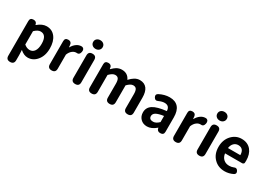

<svg xmlns="http://www.w3.org/2000/svg" viewBox="1 -1791 4158 3002"><g transform="rotate(30 2080.0 -290.5)"><path d="M148.4 210Q77.1 210 77.1 138.7V-168V-488.3Q77.1 -546.9 139.6 -546.9Q194.3 -546.9 203.1 -496.1L204.1 -490.2H208Q291 -560.5 369.1 -560.5Q469.7 -560.5 527.3 -484.4Q584 -409.2 584 -282.2Q584 -147.5 512.7 -64.5Q446.3 13.7 351.6 13.7Q281.2 13.7 215.8 -45.9L219.7 43.9V138.7Q219.7 210 148.4 210ZM319.3 -104.5Q372.1 -104.5 403.3 -147.5Q436.5 -194.3 436.5 -280.3Q436.5 -442.4 328.1 -442.4Q276.4 -442.4 219.7 -385.7V-265.6V-145.5Q267.6 -104.5 319.3 -104.5Z M777.3 0Q706.1 0 706.1 -71.3V-273.4V-488.3Q706.1 -546.9 766.6 -546.9Q823.2 -546.9 829.1 -493.2L833 -450.2H836.9Q866.2 -502.9 908.2 -532.2Q949.2 -560.5 992.2 -560.5Q999 -560.5 1004.9 -560.5Q1031.2 -554.7 1041 -534.2Q1049.8 -514.6 1043.9 -486.3Q1030.3 -424.8 976.6 -433.6Q975.6 -433.6 974.6 -433.6Q938.5 -433.6 907.2 -409.2Q870.1 -381.8 848.6 -326.2V-71.3Q848.6 0 777.3 0Z M1203.1 0Q1131.8 0 1131.8 -71.3V-475.6Q1131.8 -546.9 1203.1 -546.9Q1274.4 -546.9 1274.4 -475.6V-273.4V-71.3Q1274.4 0 1203.1 0ZM1204.1 -634.8Q1167 -634.8 1142.6 -656.7Q1118.2 -678.7 1118.2 -712.9Q1118.2 -748 1142.6 -769.5Q1167 -791 1204.1 -791Q1241.2 -791 1265.1 -769.5Q1289.1 -748 1289.1 -712.9Q1289.1 -679.7 1265.1 -657.2Q1241.2 -634.8 1204.1 -634.8Z M1500 0Q1428.7 0 1428.7 -71.3V-273.4V-488.3Q1428.7 -546.9 1490.2 -546.9Q1545.9 -546.9 1552.7 -494.1L1555.7 -473.6H1559.6Q1599.6 -514.6 1633.8 -535.2Q1678.7 -560.5 1727.5 -560.5Q1835.9 -560.5 1877.9 -464.8Q1920.9 -510.7 1957 -532.2Q2002.9 -560.5 2051.8 -560.5Q2136.7 -560.5 2180.7 -502Q2221.7 -446.3 2221.7 -340.8V-71.3Q2221.7 0 2150.4 0Q2078.1 0 2078.1 -71.3V-323.2Q2078.1 -384.8 2059.6 -412.1Q2042 -437.5 2002 -437.5Q1955.1 -437.5 1896.5 -376V-71.3Q1896.5 0 1825.2 0Q1752.9 0 1752.9 -71.3V-323.2Q1752.9 -384.8 1734.4 -412.1Q1716.8 -437.5 1676.8 -437.5Q1629.9 -437.5 1571.3 -376V-71.3Q1571.3 0 1500 0Z M2504.9 13.7Q2432.6 13.7 2387.7 -32.2Q2342.8 -78.1 2342.8 -148.4Q2342.8 -236.3 2417.5 -284.7Q2492.2 -333 2657.2 -350.6Q2653.3 -445.3 2564.5 -445.3Q2519.5 -445.3 2465.8 -420.9Q2414.1 -394.5 2387.7 -442.4Q2362.3 -488.3 2406.2 -512.7Q2499 -560.5 2590.8 -560.5Q2694.3 -560.5 2747.6 -499.5Q2800.8 -438.5 2800.8 -319.3V-159.2V-58.6Q2800.8 0 2738.3 0Q2683.6 0 2673.8 -50.8L2672.9 -58.6H2669.9Q2585.9 13.7 2504.9 13.7ZM2551.8 -98.6Q2603.5 -98.6 2657.2 -152.3V-262.7Q2564.5 -250 2518.6 -223.6Q2479.5 -198.2 2479.5 -160.2Q2479.5 -98.6 2551.8 -98.6Z M3018.6 0Q2947.3 0 2947.3 -71.3V-273.4V-488.3Q2947.3 -546.9 3007.8 -546.9Q3064.5 -546.9 3070.3 -493.2L3074.2 -450.2H3078.1Q3107.4 -502.9 3149.4 -532.2Q3190.4 -560.5 3233.4 -560.5Q3240.2 -560.5 3246.1 -560.5Q3272.5 -554.7 3282.2 -534.2Q3291 -514.6 3285.2 -486.3Q3271.5 -424.8 3217.8 -433.6Q3216.8 -433.6 3215.8 -433.6Q3179.7 -433.6 3148.4 -409.2Q3111.3 -381.8 3089.8 -326.2V-71.3Q3089.8 0 3018.6 0Z M3444.3 0Q3373 0 3373 -71.3V-475.6Q3373 -546.9 3444.3 -546.9Q3515.6 -546.9 3515.6 -475.6V-273.4V-71.3Q3515.6 0 3444.3 0ZM3445.3 -634.8Q3408.2 -634.8 3383.8 -656.7Q3359.4 -678.7 3359.4 -712.9Q3359.4 -748 3383.8 -769.5Q3408.2 -791 3445.3 -791Q3482.4 -791 3506.3 -769.5Q3530.3 -748 3530.3 -712.9Q3530.3 -679.7 3506.3 -657.2Q3482.4 -634.8 3445.3 -634.8Z M3907.2 13.7Q3790 13.7 3714.8 -62.5Q3635.7 -140.6 3635.7 -272.5Q3635.7 -400.4 3713.9 -483.4Q3788.1 -560.5 3890.6 -560.5Q4000 -560.5 4061.5 -486.3Q4119.1 -416 4119.1 -298.8Q4119.1 -281.2 4117.2 -257.8Q4115.2 -248 4105.5 -240.7Q4095.7 -233.4 4083 -233.4H3943.4H3775.4Q3784.2 -167 3825.2 -131.8Q3864.3 -96.7 3926.8 -96.7Q3966.8 -96.7 4002.9 -111.3Q4049.8 -135.7 4075.2 -88.9Q4097.7 -45.9 4059.6 -23.4Q3985.4 13.7 3907.2 13.7ZM3773.4 -328.1H3884.8H3996.1Q3996.1 -385.7 3970.7 -417Q3944.3 -449.2 3892.6 -449.2Q3847.7 -449.2 3815.4 -418.9Q3781.2 -385.7 3773.4 -328.1Z"/></g></svg>

Font: Bpmf GenSen Rounded B
Style: B
Weight: 700
Foundry: But Ko
Version: Version 1.320